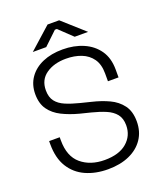

<svg xmlns="http://www.w3.org/2000/svg" viewBox="-160 -976 912 1090"><g transform="rotate(-20 296.0 -431.0)"><path d="M42 -232V-251H106V-232Q106 -135 161.5 -88.5Q217 -42 303 -42Q390 -42 437 -82.5Q484 -123 484 -186Q484 -228 463.5 -253.5Q443 -279 406.5 -294.5Q370 -310 322 -322L258 -338Q201 -353 156 -375.5Q111 -398 85 -434.5Q59 -471 59 -528Q59 -585 88.5 -627Q118 -669 170 -691.5Q222 -714 291 -714Q360 -714 415.5 -690Q471 -666 503.5 -619.5Q536 -573 536 -503V-456H472V-503Q472 -558 448 -592Q424 -626 383 -642Q342 -658 291 -658Q218 -658 170.5 -624.5Q123 -591 123 -528Q123 -486 142.5 -461Q162 -436 197.5 -421Q233 -406 281 -394L345 -378Q400 -365 446 -343.5Q492 -322 520 -284.5Q548 -247 548 -186Q548 -125 517.5 -80Q487 -35 432 -10.5Q377 14 303 14Q228 14 169 -12.5Q110 -39 76 -93.5Q42 -148 42 -232ZM128 -758 260 -876H330L462 -758H381L301 -834H289L209 -758Z"/></g></svg>

Font: Space Grotesk Frontify Light
Style: Regular
Weight: 300
Designer: Florian Karsten
Version: Version 2.000